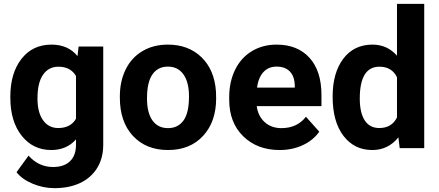

<svg xmlns="http://www.w3.org/2000/svg" viewBox="-20 -770 2280 998"><path d="M33.7 -268.1Q33.7 -389.6 91.6 -463.9Q149.4 -538.1 247.6 -538.1Q334.5 -538.1 382.8 -478.5L388.7 -528.3H516.6V-17.6Q516.6 51.8 485.1 103Q453.6 154.3 396.5 181.2Q339.4 208 262.7 208Q204.6 208 149.4 184.8Q94.2 161.6 65.9 125L128.4 39.1Q181.2 98.1 256.3 98.1Q312.5 98.1 343.8 68.1Q375 38.1 375 -17.1V-45.4Q326.2 9.8 246.6 9.8Q151.4 9.8 92.5 -64.7Q33.7 -139.2 33.7 -262.2ZM174.8 -257.8Q174.8 -186 203.6 -145.3Q232.4 -104.5 282.7 -104.5Q347.2 -104.5 375 -152.8V-375Q346.7 -423.3 283.7 -423.3Q232.9 -423.3 203.9 -381.8Q174.8 -340.3 174.8 -257.8Z M603 -269Q603 -347.7 633.3 -409.2Q663.6 -470.7 720.5 -504.4Q777.3 -538.1 852.5 -538.1Q959.5 -538.1 1027.1 -472.7Q1094.7 -407.2 1102.5 -294.9L1103.5 -258.8Q1103.5 -137.2 1035.6 -63.7Q967.8 9.8 853.5 9.8Q739.3 9.8 671.1 -63.5Q603 -136.7 603 -262.7ZM744.1 -258.8Q744.1 -183.6 772.5 -143.8Q800.8 -104 853.5 -104Q904.8 -104 933.6 -143.3Q962.4 -182.6 962.4 -269Q962.4 -342.8 933.6 -383.3Q904.8 -423.8 852.5 -423.8Q800.8 -423.8 772.5 -383.5Q744.1 -343.3 744.1 -258.8Z M1433.6 9.8Q1317.4 9.8 1244.4 -61.5Q1171.4 -132.8 1171.4 -251.5V-265.1Q1171.4 -344.7 1202.1 -407.5Q1232.9 -470.2 1289.3 -504.2Q1345.7 -538.1 1418 -538.1Q1526.4 -538.1 1588.6 -469.7Q1650.9 -401.4 1650.9 -275.9V-218.3H1314.5Q1321.3 -166.5 1355.7 -135.3Q1390.1 -104 1442.9 -104Q1524.4 -104 1570.3 -163.1L1639.6 -85.4Q1607.9 -40.5 1553.7 -15.4Q1499.5 9.8 1433.6 9.8ZM1417.5 -423.8Q1375.5 -423.8 1349.4 -395.5Q1323.2 -367.2 1315.9 -314.5H1512.2V-325.7Q1511.2 -372.6 1486.8 -398.2Q1462.4 -423.8 1417.5 -423.8Z M1709 -268.1Q1709 -391.6 1764.4 -464.8Q1819.8 -538.1 1916 -538.1Q1993.2 -538.1 2043.5 -480.5V-750H2185.1V0H2057.6L2050.8 -56.2Q1998 9.8 1915 9.8Q1821.8 9.8 1765.4 -63.7Q1709 -137.2 1709 -268.1ZM1850.1 -257.8Q1850.1 -183.6 1876 -144Q1901.9 -104.5 1951.2 -104.5Q2016.6 -104.5 2043.5 -159.7V-368.2Q2017.1 -423.3 1952.1 -423.3Q1850.1 -423.3 1850.1 -257.8Z"/></svg>

Font: RobotoDraft
Style: Bold
Weight: 700
Version: Version 2.001150; 2014